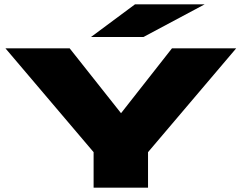

<svg xmlns="http://www.w3.org/2000/svg" viewBox="-20 -862 1110 882"><path d="M1065 -640 660 -163V0H410V-163L5 -640H300L536 -342L770 -640ZM398 -692 600 -842H920L639 -692Z"/></svg>

Font: Syne ExtraBold
Style: Regular
Weight: 800
Designer: Lucas Descroix
Foundry: Bonjour Monde
Version: Version 2.200; ttfautohint (v1.8.4)